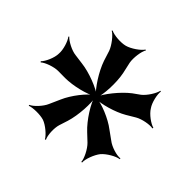

<svg xmlns="http://www.w3.org/2000/svg" viewBox="-135 -854 730 728"><g transform="rotate(30 230.0 -490.5)"><path d="M120 -411 90 -374C76 -356 44 -336 27 -334V-330C44 -332 81 -323 100 -311C119 -298 140 -267 144 -250L148 -251C144 -268 152 -305 164 -324L184 -355C208 -393 229 -456 230 -490H226C225 -456 245 -392 269 -354L290 -320C302 -300 310 -262 306 -245H310C313 -262 335 -293 354 -307C373 -320 410 -330 427 -327L428 -331C410 -333 378 -353 364 -372L337 -405C312 -438 262 -476 233 -485L231 -481C261 -472 323 -473 363 -484L402 -495C424 -501 461 -498 476 -490L478 -494C463 -502 439 -531 433 -553C425 -574 427 -612 434 -627L431 -629C423 -613 396 -588 375 -579L343 -567C302 -550 249 -511 229 -484L233 -482C252 -509 272 -571 275 -616L277 -663C279 -686 294 -722 307 -734L304 -736C291 -724 255 -711 232 -711C209 -711 173 -724 160 -736L157 -734C170 -722 185 -686 187 -663L189 -620C192 -575 212 -513 231 -486L235 -488C215 -515 162 -554 121 -570L85 -585C64 -593 37 -618 29 -634L26 -632C33 -617 35 -579 27 -558C21 -536 -3 -507 -18 -499L-16 -495C-1 -503 36 -506 58 -500L94 -490C135 -479 198 -478 227 -487L226 -491C196 -482 146 -444 120 -411Z"/></g></svg>

Font: Asimov
Style: Edge
Weight: 500
Designer: Google
Version: Version 2.000980: 2014